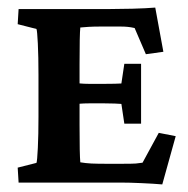

<svg xmlns="http://www.w3.org/2000/svg" viewBox="-20 -484 498 509"><path d="M410.2 4.9Q387.2 2.9 355.5 1.5Q323.7 0 298.8 0H29.3L26.9 -39.6L76.7 -52.2Q78.6 -57.1 80.3 -91.8Q82 -126.5 82 -173.8V-285.6Q82 -334 80.3 -368.4Q78.6 -402.8 76.7 -407.2L26.9 -419.9L29.3 -460H269Q293.5 -460 330.8 -460.9Q368.2 -461.9 391.6 -463.9L413.1 -346.7L366.7 -340.3L336.9 -409.7Q326.2 -412.1 318.1 -412.8Q310.1 -413.6 300.8 -413.6H244.1Q228.5 -413.6 214.6 -412.8Q200.7 -412.1 192.9 -411.1Q190.9 -393.1 190.9 -314V-152.8Q190.9 -72.8 192.9 -53.7Q207 -51.3 222.4 -50.5Q237.8 -49.8 262.7 -49.8H302.2Q332 -49.8 340.1 -50.5Q348.1 -51.3 357.9 -52.7L400.9 -131.8L445.8 -123ZM309.6 -156.2 301.8 -208.5Q296.4 -209 284.2 -209.5Q272 -210 256.8 -210H216.3Q202.6 -210 190.7 -209Q178.7 -208 173.3 -208V-264.6Q178.7 -264.2 190.7 -262.9Q202.6 -261.7 216.3 -261.7H256.8Q272 -261.7 284.2 -262Q296.4 -262.2 301.8 -262.7L309.6 -314.9H354V-156.2Z"/></svg>

Font: Lateef
Style: Bold
Weight: 700
Designer: SIL International
Foundry: SIL International
Version: Version 4.200